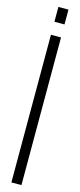

<svg xmlns="http://www.w3.org/2000/svg" viewBox="-133 -873 372 897"><g transform="rotate(15 53.5 -424.5)"><path d="M29.2 -848.8H77.9V-777.2H29.2ZM77.9 0H29.2V-714.3H77.9Z"/></g></svg>

Font: Marapfhont
Style: Book
Weight: 400
Version: Version 0.15